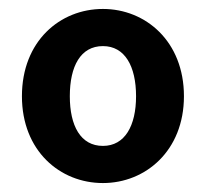

<svg xmlns="http://www.w3.org/2000/svg" viewBox="-20 -832 460 429"><path d="M210 -423C305 -423 391 -495 391 -617C391 -740 305 -812 210 -812C114 -812 29 -740 29 -617C29 -495 114 -423 210 -423ZM210 -506C160 -506 136 -551 136 -617C136 -684 160 -729 210 -729C259 -729 284 -684 284 -617C284 -551 259 -506 210 -506Z"/></svg>

Font: Source Han Sans CN
Style: Bold
Weight: 700
Designer: Ryoko NISHIZUKA 西塚涼子 (kana, bopomofo & ideographs); Paul D. Hunt (Latin, Greek & Cyrillic); Sandoll Communications 산돌커뮤니
Foundry: Adobe
Version: Version 2.001;hotconv 1.0.107;makeotfexe 2.5.65593